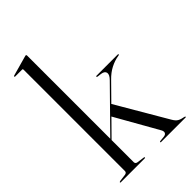

<svg xmlns="http://www.w3.org/2000/svg" viewBox="-220 -811 892 892"><g transform="rotate(-45 226.0 -365.0)"><path d="M23.5 0Q22.5 0 21.5 -0.8Q20.5 -1.5 20.5 -2.5Q20.5 -3.5 22.2 -4.8Q24 -6 27.5 -6.5L62.5 -11Q68.5 -12 71.5 -15.2Q74.5 -18.5 74.5 -23V-689.5Q74.5 -692 73.5 -693.2Q72.5 -694.5 69.5 -694.5H24Q23 -694.5 22 -695.5Q21 -696.5 21 -697.5Q21 -699 22 -699.5Q23 -700 24.5 -701L121.5 -728Q125 -729 126.2 -729.2Q127.5 -729.5 128.5 -729.5Q130.5 -729.5 131.5 -728Q132.5 -726.5 132.5 -724.5V-23.5Q132.5 -18.5 135.5 -15.2Q138.5 -12 144.5 -11L180.5 -6Q185 -5.5 185 -2.5Q185 0 181.5 0ZM120.5 -165.5 322.5 -371Q341.5 -390 339 -404Q336.5 -418 315 -421L295 -423.5Q292.5 -424.5 291.5 -425Q290.5 -425.5 290.5 -427Q290.5 -428.5 291.5 -429.2Q292.5 -430 294.5 -430H432.5Q435.5 -430 436.5 -429.2Q437.5 -428.5 437.5 -427Q437.5 -425.5 436 -424.8Q434.5 -424 430.5 -423.5Q404.5 -419.5 378.2 -406Q352 -392.5 329 -368.5L124 -160.5ZM248.5 -291.5 396 -39.5Q406 -22 417.5 -15.5Q429 -9 447.5 -6Q451 -5 451.8 -4.2Q452.5 -3.5 452.5 -2.5Q452.5 -1.5 451.8 -0.8Q451 0 449.5 0H288Q287 0 286 -0.8Q285 -1.5 285 -2.5Q285 -3.5 286.5 -4.8Q288 -6 290.5 -6L315 -8.5Q327.5 -10 331 -18.2Q334.5 -26.5 327 -39L208 -249Z"/></g></svg>

Font: Fraunces 120pt Light
Style: Regular
Weight: 300
Version: Version 1.000;[b76b70a41]